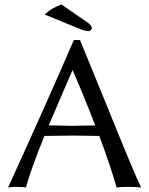

<svg xmlns="http://www.w3.org/2000/svg" viewBox="-20 -838 669 861"><path d="M255.9 -817.9 377 -733.9Q391.6 -722.2 392.1 -712.9Q389.2 -700.7 377 -698.2Q360.8 -698.7 334 -710L180.2 -772.9Q211.4 -802.7 255.9 -817.9ZM407.2 -275.4Q360.8 -396 306.2 -522H304.2L198.7 -275.9Q211.9 -275.9 242.2 -274.9Q285.6 -273.9 303.2 -273.9Q346.2 -273.9 407.2 -275.4ZM179.2 -228.5Q118.2 -78.1 96.2 2.9Q83.5 0 50.8 0Q27.3 0.5 16.1 2.9Q186.5 -370.1 311 -658.2H338.9Q374 -574.2 455.6 -373Q582 -59.6 612.8 2.9Q594.7 0 553.2 0Q520 0 502.9 2.9Q478 -86.4 425.3 -228.5Q354 -230 308.1 -230Q251 -230 179.2 -228.5Z"/></svg>

Font: Linux Biolinum O
Style: Regular
Weight: 400
Designer: Philipp H. Poll
Foundry: Philipp H. Poll
Version: Version 1.0.4